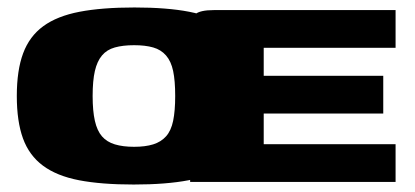

<svg xmlns="http://www.w3.org/2000/svg" viewBox="-20 -487 1111 514"><path d="M338 7Q251 7 191.5 -4.5Q132 -16 95 -43.5Q58 -71 41.5 -116.5Q25 -162 25 -230Q25 -299 42 -344.5Q59 -390 96 -417Q133 -444 193 -455.5Q253 -467 340 -467Q427 -467 486.5 -455.5Q546 -444 582.5 -416.5Q619 -389 635.5 -343.5Q652 -298 652 -230Q652 -162 635 -116.5Q618 -71 581.5 -43.5Q545 -16 485 -4.5Q425 7 338 7ZM339 -94Q369 -94 390 -100.5Q411 -107 424.5 -122Q438 -137 443.5 -163.5Q449 -190 449 -230Q449 -271 443.5 -297Q438 -323 424.5 -338.5Q411 -354 390 -360Q369 -366 339 -366Q309 -366 287.5 -360Q266 -354 253 -338.5Q240 -323 234 -297Q228 -271 228 -230Q228 -190 234 -163.5Q240 -137 253 -122Q266 -107 287.5 -100.5Q309 -94 339 -94ZM489 0V-400Q489 -437 502 -448.5Q515 -460 553 -460H1039V-359H686V-284H1006V-183H686V-101H1039V0Z"/></svg>

Font: Genos Thin ExtraBold
Style: Regular
Weight: 800
Version: Version 1.010